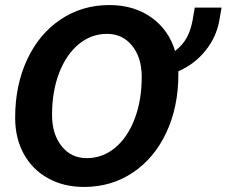

<svg xmlns="http://www.w3.org/2000/svg" viewBox="-20 -730 897 760"><path d="M857 -700 848 -648Q836 -582 792.5 -528.5Q749 -475 686 -448V-436Q686 -307 638.5 -205.5Q591 -104 506 -47Q421 10 313 10Q232 10 170 -24.5Q108 -59 74 -121Q40 -183 40 -264Q40 -393 87.5 -494.5Q135 -596 220 -653Q305 -710 413 -710Q510 -710 579 -661Q648 -612 673 -528Q703 -552 718.5 -579.5Q734 -607 742 -648L751 -700ZM541 -426Q541 -502 503 -549Q465 -596 404 -596Q341 -596 291.5 -555Q242 -514 214 -441Q186 -368 186 -275Q186 -199 224 -151.5Q262 -104 323 -104Q386 -104 435.5 -145Q485 -186 513 -259.5Q541 -333 541 -426Z"/></svg>

Font: Sarabun
Style: Bold Italic
Weight: 700
Italic angle: -10°
Designer: Suppakit Chalermlarp | Katatrad Co.,Ltd.
Foundry: Cadson Demak Co.,Ltd.
Version: Version 1.000; ttfautohint (v1.6)